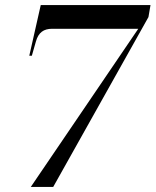

<svg xmlns="http://www.w3.org/2000/svg" viewBox="-20 -734 611 754"><path d="M101 0H189L563 -667L571 -714H140L95 -515H105L121 -571C131 -607 152 -621 185 -621H523Z"/></svg>

Font: Noto Serif Display SemiCondensed SemiBold
Style: Italic
Weight: 600
Width: 4
Italic angle: -12°
Designer: Monotype Design Team
Foundry: Monotype Imaging Inc.
Version: Version 2.009